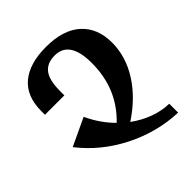

<svg xmlns="http://www.w3.org/2000/svg" viewBox="-198 -860 1007 1007"><g transform="rotate(-45 305.0 -357.0)"><path d="M336 -133Q385 -97 439.5 -77Q494 -57 548 -56V10Q396 4 258 -66Q120 -136 29 -253L182 -325Q220 -242 282 -180Q412 -304 412 -494Q412 -660 302 -660Q245 -660 217.5 -624Q190 -588 190 -508V-476H46V-502Q46 -613 112.5 -668.5Q179 -724 301 -724Q429 -724 496 -663Q563 -602 563 -495Q563 -392 503.5 -298Q444 -204 336 -133Z"/></g></svg>

Font: Noto Serif Armenian SmBd Narrow
Style: Regular
Weight: 600
Width: 4
Designer: Monotype Design team
Foundry: Monotype Imaging Inc.
Version: Version 1.000